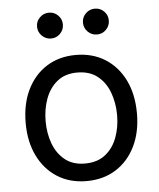

<svg xmlns="http://www.w3.org/2000/svg" viewBox="-54 -797 708 856"><g transform="rotate(-5 300.0 -369.5)"><path d="M299.3 11.7Q225.1 11.7 169.2 -23.4Q113.3 -58.6 82 -122.1Q50.8 -185.5 50.8 -269.5Q50.8 -355 82 -418.7Q113.3 -482.4 169.2 -517.6Q225.1 -552.7 299.3 -552.7Q374 -552.7 430.2 -517.6Q486.3 -482.4 517.6 -418.7Q548.8 -355 548.8 -269.5Q548.8 -185.5 517.6 -122.1Q486.3 -58.6 430.2 -23.4Q374 11.7 299.3 11.7ZM299.3 -66.9Q354.5 -66.9 390.1 -95.2Q425.8 -123.5 442.9 -169.7Q460 -215.8 460 -269.5Q460 -323.7 442.9 -370.4Q425.8 -417 390.1 -445.6Q354.5 -474.1 299.3 -474.1Q244.6 -474.1 209.5 -445.6Q174.3 -417 157.2 -370.6Q140.1 -324.2 140.1 -269.5Q140.1 -215.8 157.2 -169.7Q174.3 -123.5 209.5 -95.2Q244.6 -66.9 299.3 -66.9ZM402.3 -635.3Q378.4 -635.3 361.3 -652.3Q344.2 -669.4 344.2 -693.4Q344.2 -717.3 361.3 -734.1Q378.4 -751 402.3 -751Q426.3 -751 443.1 -734.1Q460 -717.3 460 -693.4Q460 -669.4 443.1 -652.3Q426.3 -635.3 402.3 -635.3ZM196.8 -635.3Q172.9 -635.3 155.8 -652.3Q138.7 -669.4 138.7 -693.4Q138.7 -717.3 155.8 -734.1Q172.9 -751 196.8 -751Q220.7 -751 237.5 -734.1Q254.4 -717.3 254.4 -693.4Q254.4 -669.4 237.5 -652.3Q220.7 -635.3 196.8 -635.3Z"/></g></svg>

Font: Inter Variable LoSnoCo
Style: Regular
Weight: 400
Designer: Rasmus Andersson
Foundry: rsms
Version: Version 4.000;git-a52131595; featfreeze: case,dlig,ss01,ss02